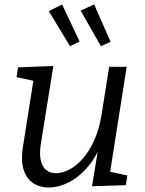

<svg xmlns="http://www.w3.org/2000/svg" viewBox="-20 -825 645 854"><path d="M199.3 9Q157.9 9.7 127.8 -10.5Q97.6 -30.7 85.1 -70Q72.6 -109.4 81.2 -166.7L130.9 -481.5L138.9 -463.5L53.6 -481.9L60.3 -525.4L217.2 -531.4L161.3 -182.5Q154.9 -139.9 161.4 -111.5Q167.9 -83.2 185.5 -68.9Q203.2 -54.6 229.1 -54.6Q256.8 -54.6 287.7 -70.4Q318.7 -86.2 347.8 -119Q376.9 -151.8 399.5 -201.9Q422.2 -252 432.8 -321.3L465.5 -528H543.5L467.9 -48.2L457.2 -63.9L546.5 -44.5L539.8 -1.3L389.2 3.3L421.9 -194.5L446 -231.4Q421 -146.4 379.2 -93.5Q337.3 -40.7 290.2 -16.2Q243 8.4 199.3 9ZM291.5 -619.6 334 -640.3 256.3 -805.2 197.1 -775.4ZM428.7 -619.6 471.9 -639 398.8 -805.2 338.6 -777.8Z"/></svg>

Font: Bitter Thin
Style: Italic
Weight: 100
Italic angle: -9°
Designer: Sol Matas, and Bitter project Authors
Foundry: Sol Matas
Version: Version 2.002